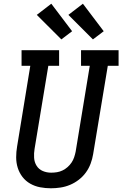

<svg xmlns="http://www.w3.org/2000/svg" viewBox="-20 -1005 658 1033"><path d="M254 8Q224 8 195.5 2.5Q167 -3 142.5 -17Q118 -31 101 -53Q84 -75 75.5 -102Q67 -129 67 -158.5Q67 -188 72 -217L143 -651H96V-735H298V-651H240L166 -204Q162 -180 163.5 -156Q165 -132 177 -113Q189 -94 210 -85Q231 -76 255 -76Q255 -76 255.5 -76Q256 -76 256 -76Q271 -76 286.5 -78.5Q302 -81 316.5 -88Q331 -95 343.5 -106Q356 -117 365 -130.5Q374 -144 379 -159Q384 -174 387 -189L463 -651H416V-735H618V-651H560L481 -175Q477 -150 467.5 -124.5Q458 -99 442 -77Q426 -55 404 -38Q382 -21 357 -10.5Q332 0 305.5 4Q279 8 254 8ZM480 -793 348 -925 426 -985 538 -837ZM310 -793 178 -925 256 -985 368 -837Z"/></svg>

Font: Iosevka Curly Slab MdExObl
Style: Regular
Weight: 500
Width: 7
Italic angle: -9°
Monospace: yes
Designer: Belleve Invis
Foundry: Belleve Invis
Version: Version 11.1.0; ttfautohint (v1.8.3)